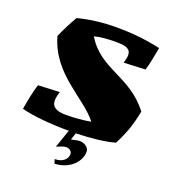

<svg xmlns="http://www.w3.org/2000/svg" viewBox="-131 -626 839 923"><g transform="rotate(20 288.5 -164.0)"><path d="M112 -499C95 -471 72 -426 55 -387C104 -209 274 -151 349 -55C313 -48 265 -44 223 -44C175 -44 149 -57 149 -92C149 -104 152 -119 158 -137L48 -132C37 -100 26 -44 19 -1C79 15 171 23 262 23L230 116C246 110 265 101 276 101C295 101 308 111 308 127C308 148 289 174 245 174L251 195C329 193 377 138 377 90V85C374 64 350 51 329 51C315 51 299 58 286 58L298 23C375 21 448 13 495 -1C527 -62 545 -114 558 -183C450 -325 303 -306 220 -445C251 -453 287 -456 328 -456C377 -456 406 -450 406 -415C406 -405 403 -391 398 -375L508 -380C518 -411 527 -459 534 -499C458 -516 385 -523 310 -523C241 -523 173 -515 112 -499Z"/></g></svg>

Font: Ruslan Display
Style: Regular
Weight: 400
Designer: Denis Masharov, Vladimir Rabdu
Foundry: Denis Masharov, Vladimir Rabdu
Version: Version 1.001